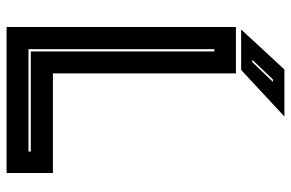

<svg xmlns="http://www.w3.org/2000/svg" viewBox="-171 -717 888 586"><g transform="rotate(90 273.0 -424.0)"><path d="M62.5 0V-700H204V-141.5H508V0ZM130 -67H442.5V-74H137V-634H130ZM70 -716 192 -848H335.5L193.5 -716ZM162.5 -750H169.5L230 -813H222.5Z"/></g></svg>

Font: Tourney Thin ExtraBold
Style: Regular
Weight: 800
Version: Version 1.015